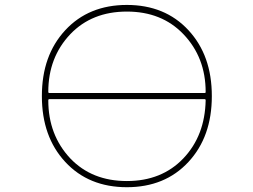

<svg xmlns="http://www.w3.org/2000/svg" viewBox="-20 -783 1040 790"><path d="M643.6 -38.6Q580.1 -12.7 502 -12.7Q423.8 -12.7 360.4 -38.6Q296.9 -64.5 248.5 -116.7Q200.2 -168.9 176.3 -236.3Q152.3 -303.7 152.3 -387.7Q152.3 -471.7 176.3 -539.1Q200.2 -606.4 248.5 -658.7Q296.9 -710.9 360.4 -736.8Q423.8 -762.7 502 -762.7Q580.1 -762.7 643.6 -736.8Q707 -710.9 755.4 -658.7Q803.7 -606.4 827.6 -539.1Q851.6 -471.7 851.6 -387.7Q851.6 -303.7 827.6 -236.3Q803.7 -168.9 755.4 -116.7Q707 -64.5 643.6 -38.6ZM269.5 -130.9Q358.4 -38.1 502 -38.1Q645.5 -38.1 734.4 -131.3Q823.2 -224.6 826.2 -370.1Q826.2 -375 822.3 -375H182.6Q178.7 -375 178.7 -370.1Q178.7 -227.5 269.5 -130.9ZM269.5 -642.6Q178.7 -546.9 178.7 -405.3Q178.7 -400.4 182.6 -400.4H822.3Q826.2 -400.4 826.2 -404.3Q826.2 -546.9 734.4 -642.6Q645.5 -735.4 502 -735.4Q358.4 -735.4 269.5 -642.6Z"/></svg>

Font: Rounded Mgen+ 1m thin
Style: Regular
Weight: 100
Designer: [Source Han Sans]
Ryoko NISHIZUKA  (kana & ideographs); Paul D. Hunt (Latin, Greek & Cyrillic); Wenlong ZHANG  (bopomofo
Version: Version 1.059.20150602